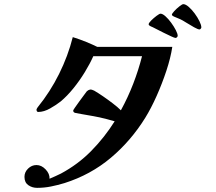

<svg xmlns="http://www.w3.org/2000/svg" viewBox="-20 -878 1040 926"><path d="M811 -652Q803 -599 782.5 -537Q762 -475 735.5 -415.5Q709 -356 680 -309Q611 -198 514 -116.5Q417 -35 291 5Q258 15 225.5 21.5Q193 28 159 28Q135 28 116.5 15Q98 2 98 -25Q98 -48 115.5 -65Q133 -82 156 -82Q180 -82 200 -61Q220 -40 219 -16Q233 -22 246.5 -28Q260 -34 274 -41Q356 -85 420 -150Q484 -215 533 -293Q517 -298 497 -303Q477 -308 460 -312Q447 -315 423.5 -319Q400 -323 378 -327Q356 -331 345 -333Q333 -335 333 -345Q333 -347 342 -360Q351 -373 363 -389.5Q375 -406 385.5 -420Q396 -434 399 -438Q407 -445 414.5 -446Q422 -447 434 -441Q453 -430 477 -413.5Q501 -397 524.5 -379Q548 -361 563 -346Q597 -408 622.5 -474Q648 -540 665 -607H430Q414 -571 389 -530Q364 -489 334 -452Q304 -415 273 -389Q253 -373 222.5 -355.5Q192 -338 164 -338Q160 -338 158 -341.5Q156 -345 156 -349Q156 -351 158.5 -355.5Q161 -360 162 -361Q222 -435 265 -521.5Q308 -608 331 -699Q366 -688 396.5 -675.5Q427 -663 449 -652ZM837 -705Q837 -702 833.5 -698.5Q830 -695 827 -695Q822 -695 806 -702.5Q790 -710 769.5 -720Q749 -730 732 -739Q715 -748 707 -751Q704 -753 700.5 -755Q697 -757 697 -761Q697 -767 709 -779Q721 -791 735 -801.5Q749 -812 754 -812Q764 -812 778 -799.5Q792 -787 805.5 -768.5Q819 -750 828 -732.5Q837 -715 837 -705ZM951 -746Q951 -743 948 -739.5Q945 -736 942 -736Q935 -736 916 -746.5Q897 -757 878 -769Q859 -781 850 -785Q847 -787 837 -790.5Q827 -794 818 -798.5Q809 -803 809 -807Q809 -812 820.5 -824.5Q832 -837 845.5 -847.5Q859 -858 864 -858Q875 -858 890 -845Q905 -832 919 -813Q933 -794 942 -775.5Q951 -757 951 -746Z"/></svg>

Font: Kaisei Decol
Style: Bold
Weight: 700
Designer: Font-Kai, 金井和夫
Foundry: KAZUO KANAI
Version: Version 5.003